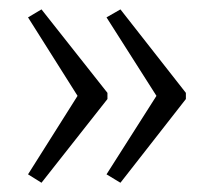

<svg xmlns="http://www.w3.org/2000/svg" viewBox="-20 -463 458 411"><path d="M210 -251 68.8 -71.8 40 -89.8 146 -257.8 40 -425.8 68.8 -442.9 210 -264.2ZM377.9 -251 237.8 -71.8 208 -89.8 314.9 -257.8 208 -425.8 237.8 -442.9 377.9 -264.2Z"/></svg>

Font: Germano
Style: Regular
Weight: 300
Width: 3
Foundry: Ascender Corporation
Version: Version 1.10; ttfautohint (v1.5)